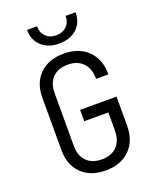

<svg xmlns="http://www.w3.org/2000/svg" viewBox="-172 -1049 943 1159"><g transform="rotate(-20 300.0 -470.0)"><path d="M305 10Q207 10 150 -45.5Q93 -101 93 -197V-533Q93 -629 150 -684.5Q207 -740 305 -740Q401 -740 458.5 -683.5Q516 -627 516 -530H437Q437 -596 401.5 -632.5Q366 -669 305 -669Q242 -669 207 -633.5Q172 -598 172 -533V-197Q172 -132 207 -96.5Q242 -61 305 -61Q367 -61 402 -97.5Q437 -134 437 -200V-314H282V-387H516V-200Q516 -103 458.5 -46.5Q401 10 305 10ZM302 -806Q231 -806 188.5 -845.5Q146 -885 146 -950H210Q210 -909 235 -884Q260 -859 301 -859Q343 -859 368.5 -884Q394 -909 394 -950H458Q458 -885 415.5 -845.5Q373 -806 302 -806Z"/></g></svg>

Font: Tiny Light
Style: Regular
Weight: 300
Monospace: yes
Designer: Philipp Nurullin, Konstantin Bulenkov
Foundry: JetBrains
Version: Version 2.251; ttfautohint (v1.8.4.7-5d5b)